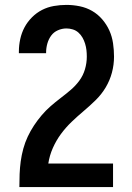

<svg xmlns="http://www.w3.org/2000/svg" viewBox="-20 -763 540 783"><path d="M59 0V-1Q59 -27 60 -53Q61 -79 64.5 -105Q68 -131 75 -156.5Q82 -182 93 -205.5Q104 -229 118.5 -251Q133 -273 150 -293Q167 -313 186.5 -330Q206 -347 227 -363Q248 -379 268 -396Q288 -413 303.5 -434Q319 -455 326.5 -480.5Q334 -506 334 -532Q334 -546 332.5 -559Q331 -572 327 -585Q323 -598 316.5 -609.5Q310 -621 300 -630Q290 -639 277 -643Q264 -647 251 -647Q233 -647 216 -639.5Q199 -632 188.5 -617.5Q178 -603 173 -585Q168 -567 168 -549V-546H57V-553Q57 -578 62.5 -603.5Q68 -629 80 -651.5Q92 -674 110.5 -692.5Q129 -711 151.5 -722.5Q174 -734 199.5 -738.5Q225 -743 251 -743Q278 -743 305 -737.5Q332 -732 355.5 -718.5Q379 -705 397 -684Q415 -663 426 -638.5Q437 -614 441 -586.5Q445 -559 445 -532Q445 -499 436.5 -467Q428 -435 411 -406.5Q394 -378 370 -354.5Q346 -331 321 -310Q296 -289 272 -266Q248 -243 228.5 -216.5Q209 -190 195.5 -159.5Q182 -129 177 -96H441V0Z"/></svg>

Font: Iosevka Fixed
Style: Bold
Weight: 700
Monospace: yes
Designer: Belleve Invis
Foundry: Belleve Invis
Version: Version 32.3.0